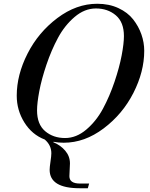

<svg xmlns="http://www.w3.org/2000/svg" viewBox="-20 -747 799 1021"><path d="M454 229 447 254H404Q244 254 244 156Q244 142 248.5 112Q253 82 253 68Q253 25 218 -5Q150 -31 109.5 -96Q69 -161 69 -238Q69 -349 126.5 -462Q184 -575 285 -651Q386 -727 497 -727Q560 -727 609.5 -704Q659 -681 688 -644Q717 -607 732 -564Q747 -521 747 -477Q747 -366 689.5 -253Q632 -140 531 -64Q430 12 319 12Q290 12 265 7L263 9Q302 25 327 54.5Q352 84 352 122Q352 134 350.5 156Q349 178 349 190Q349 229 405 229ZM177 -160Q177 -86 220 -49.5Q263 -13 326 -13Q386 -13 439 -58Q492 -103 527.5 -169Q563 -235 589 -312Q615 -389 627 -452.5Q639 -516 639 -555Q639 -629 596 -665.5Q553 -702 490 -702Q430 -702 377 -657Q324 -612 288.5 -546Q253 -480 227 -403Q201 -326 189 -262.5Q177 -199 177 -160Z"/></svg>

Font: Justus
Style: ItalicOldstyle
Weight: 400
Italic angle: -12°
Version: Version 001.001